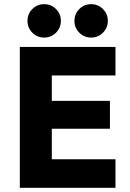

<svg xmlns="http://www.w3.org/2000/svg" viewBox="-20 -900 623 920"><path d="M533.3 0H75V-675H533.3V-538.3H228.3V-416.7H506.7V-283.3H228.3V-136.7H533.3ZM416.7 -720Q383.3 -720 360 -743.3Q336.7 -766.7 336.7 -800Q336.7 -833.3 360 -856.7Q383.3 -880 416.7 -880Q450 -880 473.3 -856.7Q496.7 -833.3 496.7 -800Q496.7 -766.7 473.3 -743.3Q450 -720 416.7 -720ZM191.7 -720Q158.3 -720 135 -743.3Q111.7 -766.7 111.7 -800Q111.7 -833.3 135 -856.7Q158.3 -880 191.7 -880Q225 -880 248.3 -856.7Q271.7 -833.3 271.7 -800Q271.7 -766.7 248.3 -743.3Q225 -720 191.7 -720Z"/></svg>

Font: Funnel Sans ExtraBold
Style: Regular
Weight: 800
Version: Version 1.000; Beta; Release 5; Build 24; ttfautohint (v1.8.